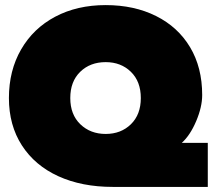

<svg xmlns="http://www.w3.org/2000/svg" viewBox="-20 -734 836 754"><path d="M15 -349Q15 -457 63 -540Q111 -623 197 -668.5Q283 -714 395 -714Q507 -714 593 -671Q679 -628 726.5 -548.5Q774 -469 774 -361Q774 -314 750.5 -258.5Q727 -203 694 -173H796V0H423Q301 0 209 -42Q117 -84 66 -163Q15 -242 15 -349ZM533 -349Q533 -414 494 -452Q455 -490 395 -490Q334 -490 295 -452Q256 -414 256 -349Q256 -284 295.5 -246Q335 -208 395 -208Q455 -208 494 -246Q533 -284 533 -349Z"/></svg>

Font: Prompt Black
Style: Regular
Weight: 900
Designer: Katatrad Team
Foundry: CadsonDemak
Version: Version 1.000